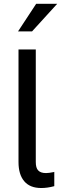

<svg xmlns="http://www.w3.org/2000/svg" viewBox="-20 -968 337 998"><path d="M166 -710.9ZM76.2 -710.9ZM166 -710.9V-126Q166 -95.2 178.2 -82.5Q190.9 -68.4 219.2 -68.4Q219.2 -68.4 219.7 -68.4Q233.9 -68.4 259.8 -73.7L262.2 -74.7V-71.8V-2V-0.5L260.7 0Q226.6 9.3 194.3 9.3Q135.7 9.3 106 -25.9Q76.2 -61 76.2 -125.5V-710.9ZM168 -948.2H277.3L146.5 -804.7H73.7Z"/></svg>

Font: MAUL
Style: Regular
Weight: 400
Designer: MAUL
Version: Version 1.0; 2020; ttfautohint (v1.8.3)